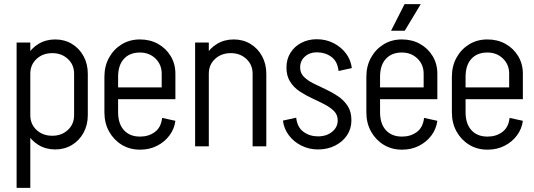

<svg xmlns="http://www.w3.org/2000/svg" viewBox="-20 -705 2574 925"><path d="M60 -1H126V200H60ZM126 -500V0H60V-500ZM403 -350V-150H337V-350ZM337 -150H403Q403 -103 382.5 -65.5Q362 -28 326.5 -6.5Q291 15 246 15L232 -51Q277 -51 307 -79Q337 -107 337 -150ZM88 -150H126Q126 -107 156 -79Q186 -51 232 -51L246 15Q201 15 165.5 -6.5Q130 -28 109 -65.5Q88 -103 88 -150ZM337 -350Q337 -393 307 -421Q277 -449 232 -449L246 -515Q291 -515 326.5 -493.5Q362 -472 382.5 -434.5Q403 -397 403 -350ZM88 -350Q88 -397 109 -434.5Q130 -472 165.5 -493.5Q201 -515 246 -515L232 -449Q186 -449 156 -421Q126 -393 126 -350Z M489 -227V-284H825V-227ZM653 16V-47H657V16ZM483 -164V-335H549V-164ZM759 -284V-350H825V-284ZM825 -350H759Q759 -394 729 -423Q699 -452 654 -452V-515Q703 -515 741.5 -493.5Q780 -472 802.5 -434.5Q825 -397 825 -350ZM761 -137 825 -123Q820 -84 796.5 -52.5Q773 -21 736.5 -2.5Q700 16 656 16V-47Q696 -47 726 -69Q756 -91 761 -137ZM483 -335Q483 -387 505.5 -427.5Q528 -468 566.5 -491.5Q605 -515 654 -515V-452Q605 -452 577 -421.5Q549 -391 549 -335ZM483 -164H549Q549 -109 577 -78Q605 -47 654 -47V16Q605 16 566.5 -7.5Q528 -31 505.5 -71.5Q483 -112 483 -164Z M920 0V-500H986V0ZM1197 0V-350H1263V0ZM1197 -350Q1197 -393 1167 -421Q1137 -449 1092 -449L1106 -515Q1151 -515 1186.5 -493.5Q1222 -472 1242.5 -434.5Q1263 -397 1263 -350ZM948 -350Q948 -397 969 -434.5Q990 -472 1025.5 -493.5Q1061 -515 1106 -515L1092 -449Q1046 -449 1016 -421Q986 -393 986 -350Z M1607 -125Q1607 -152 1589 -170Q1571 -188 1543 -202.5Q1515 -217 1483.5 -231.5Q1452 -246 1424 -264.5Q1396 -283 1378 -311Q1360 -339 1360 -380Q1360 -380 1366.5 -380Q1373 -380 1383 -380Q1393 -380 1403 -380Q1413 -380 1419.5 -380Q1426 -380 1426 -380Q1426 -353 1444 -335Q1462 -317 1490 -303Q1518 -289 1549.5 -274.5Q1581 -260 1609 -241Q1637 -222 1655 -194.5Q1673 -167 1673 -125Q1673 -125 1666.5 -125Q1660 -125 1650 -125Q1640 -125 1630 -125Q1620 -125 1613.5 -125Q1607 -125 1607 -125ZM1512 15V-48Q1553 -48 1580 -70Q1607 -92 1607 -125H1673Q1673 -85 1652 -53.5Q1631 -22 1594.5 -3.5Q1558 15 1512 15ZM1360 -380Q1360 -419 1379 -450Q1398 -481 1431.5 -498.5Q1465 -516 1506 -516V-453Q1472 -453 1449 -432.5Q1426 -412 1426 -380ZM1407 -138Q1412 -92 1442 -70Q1472 -48 1512 -48V15Q1469 15 1432 -3.5Q1395 -22 1371.5 -53.5Q1348 -85 1343 -124ZM1611 -363Q1606 -410 1576 -431.5Q1546 -453 1506 -453V-516Q1550 -516 1586.5 -497.5Q1623 -479 1646.5 -448Q1670 -417 1675 -377Z M1751 -227V-284H2087V-227ZM1915 16V-47H1919V16ZM1745 -164V-335H1811V-164ZM2021 -284V-350H2087V-284ZM2087 -350H2021Q2021 -394 1991 -423Q1961 -452 1916 -452V-515Q1965 -515 2003.5 -493.5Q2042 -472 2064.5 -434.5Q2087 -397 2087 -350ZM2023 -137 2087 -123Q2082 -84 2058.5 -52.5Q2035 -21 1998.5 -2.5Q1962 16 1918 16V-47Q1958 -47 1988 -69Q2018 -91 2023 -137ZM1745 -335Q1745 -387 1767.5 -427.5Q1790 -468 1828.5 -491.5Q1867 -515 1916 -515V-452Q1867 -452 1839 -421.5Q1811 -391 1811 -335ZM1745 -164H1811Q1811 -109 1839 -78Q1867 -47 1916 -47V16Q1867 16 1828.5 -7.5Q1790 -31 1767.5 -71.5Q1745 -112 1745 -164ZM1930 -557H1864L1929 -685H2007Z M2163 -227V-284H2499V-227ZM2327 16V-47H2331V16ZM2157 -164V-335H2223V-164ZM2433 -284V-350H2499V-284ZM2499 -350H2433Q2433 -394 2403 -423Q2373 -452 2328 -452V-515Q2377 -515 2415.5 -493.5Q2454 -472 2476.5 -434.5Q2499 -397 2499 -350ZM2435 -137 2499 -123Q2494 -84 2470.5 -52.5Q2447 -21 2410.5 -2.5Q2374 16 2330 16V-47Q2370 -47 2400 -69Q2430 -91 2435 -137ZM2157 -335Q2157 -387 2179.5 -427.5Q2202 -468 2240.5 -491.5Q2279 -515 2328 -515V-452Q2279 -452 2251 -421.5Q2223 -391 2223 -335ZM2157 -164H2223Q2223 -109 2251 -78Q2279 -47 2328 -47V16Q2279 16 2240.5 -7.5Q2202 -31 2179.5 -71.5Q2157 -112 2157 -164Z"/></svg>

Font: Akshar Light Light
Style: Regular
Weight: 300
Version: Version 1.100